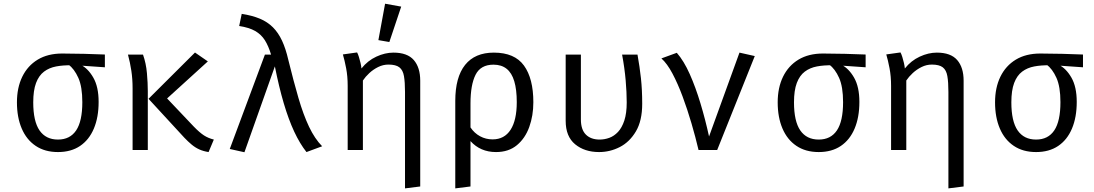

<svg xmlns="http://www.w3.org/2000/svg" viewBox="-20 -828 6040 1060"><path d="M323.5 -532.5Q380.5 -532.5 445.2 -530.8Q510 -529 559 -527V-456.5L415.5 -466.5L375.5 -467.5Q329 -468.5 290.2 -461.2Q251.5 -454 223 -432.5Q194.5 -411 179 -370Q163.5 -329 163.5 -263Q163.5 -158.5 198.2 -108Q233 -57.5 300 -57.5Q366.5 -57.5 400.5 -108.2Q434.5 -159 434.5 -264Q434.5 -349 412.5 -398.2Q390.5 -447.5 357 -472.5L423.5 -471.5Q465.5 -451 495 -399.8Q524.5 -348.5 524.5 -265.5Q524.5 -180.5 498.2 -118.2Q472 -56 422 -22.2Q372 11.5 300 11.5Q227.5 11.5 176.8 -22.8Q126 -57 99.8 -118.8Q73.5 -180.5 73.5 -263Q73.5 -344 103 -404.5Q132.5 -465 188.2 -498.8Q244 -532.5 323.5 -532.5Z M1056.5 -538 1127.5 -489 902.5 -284.5 1049.5 -129.5Q1082 -96 1106 -80.5Q1130 -65 1160.5 -57.5L1131.5 11.5Q1102.5 7 1080 -3.2Q1057.5 -13.5 1037.8 -30Q1018 -46.5 998 -67.5L800 -282.5ZM769.5 -526.5Q786.5 -478.5 791.2 -424Q796 -369.5 796 -324.5V0H712V-340.5Q712 -392 705.2 -437Q698.5 -482 686.5 -526.5Z M1442.5 -526.5H1476.5Q1462.5 -573.5 1442.5 -605.5Q1422.5 -637.5 1389 -656.8Q1355.5 -676 1300.5 -684.5L1314.5 -751.5Q1372.5 -742.5 1414.8 -724.8Q1457 -707 1486.8 -677.2Q1516.5 -647.5 1537 -603.5Q1557.5 -559.5 1571.5 -498.5Q1600.5 -380.5 1627.5 -287.8Q1654.5 -195 1686.2 -128.2Q1718 -61.5 1758.5 -20.5L1672 11.5Q1635.5 -34.5 1604.2 -101.5Q1573 -168.5 1546.5 -258.2Q1520 -348 1497.5 -461.5L1329.5 12.5L1248.5 -5.5Z M2152 -537.5Q2229 -537.5 2264.5 -496.5Q2300 -455.5 2300 -382.5V201.5L2216 212V-320.5Q2216 -374.5 2210.2 -407.8Q2204.5 -441 2185 -456.2Q2165.5 -471.5 2124.5 -471.5Q2095 -471.5 2067.8 -458Q2040.5 -444.5 2019 -424.5Q1997.5 -404.5 1983.5 -383.5V0H1899.5V-354Q1899.5 -407 1891 -451.2Q1882.5 -495.5 1873 -527.5L1951.5 -538.5Q1956.5 -529.5 1961.5 -513.5Q1966.5 -497.5 1970.5 -480.2Q1974.5 -463 1975.5 -450Q2009.5 -493 2057.5 -515.2Q2105.5 -537.5 2152 -537.5ZM2106 -807.5 2195 -791.5 2129.5 -596 2069 -606.5Z M2706.5 -537.5Q2821 -537.5 2872.8 -466Q2924.5 -394.5 2924.5 -263.5Q2924.5 -189.5 2902 -127Q2879.5 -64.5 2833.8 -26.5Q2788 11.5 2718.5 11.5Q2675 11.5 2639.8 -3.8Q2604.5 -19 2577.5 -49V201.5L2493.5 212V-270.5Q2493.5 -402 2547.8 -469.8Q2602 -537.5 2706.5 -537.5ZM2704.5 -471Q2633.5 -471 2605.5 -415.2Q2577.5 -359.5 2577.5 -257V-124.5Q2598.5 -93 2630.2 -75.8Q2662 -58.5 2699.5 -58.5Q2764.5 -58.5 2798.8 -111.5Q2833 -164.5 2833 -264Q2833 -333.5 2819.2 -379.5Q2805.5 -425.5 2777 -448.2Q2748.5 -471 2704.5 -471Z M3499.5 -526.5Q3511.5 -460.5 3518.5 -396.2Q3525.5 -332 3525.5 -255Q3525.5 -161.5 3490.8 -102.8Q3456 -44 3401.8 -16.2Q3347.5 11.5 3287.5 11.5Q3207.5 11.5 3155.2 -31.5Q3103 -74.5 3103 -161V-526.5H3187V-168.5Q3187 -112.5 3214.5 -85Q3242 -57.5 3290.5 -57.5Q3317.5 -57.5 3343.8 -67Q3370 -76.5 3391.8 -99.5Q3413.5 -122.5 3426.8 -162.5Q3440 -202.5 3440 -262.5Q3440 -318 3434.2 -384.5Q3428.5 -451 3414.5 -526.5Z M3836.5 0Q3820 -70.5 3797.5 -147.2Q3775 -224 3748.5 -295.2Q3722 -366.5 3692.5 -422Q3663 -477.5 3631.5 -505.5L3716.5 -536.5Q3755.5 -492 3788 -419Q3820.5 -346 3847.2 -257.2Q3874 -168.5 3894.5 -74.5L4062.5 -537.5L4147 -518.5L3939.5 0Z M4523.5 -532.5Q4580.5 -532.5 4645.2 -530.8Q4710 -529 4759 -527V-456.5L4615.5 -466.5L4575.5 -467.5Q4529 -468.5 4490.2 -461.2Q4451.5 -454 4423 -432.5Q4394.5 -411 4379 -370Q4363.5 -329 4363.5 -263Q4363.5 -158.5 4398.2 -108Q4433 -57.5 4500 -57.5Q4566.5 -57.5 4600.5 -108.2Q4634.5 -159 4634.5 -264Q4634.5 -349 4612.5 -398.2Q4590.5 -447.5 4557 -472.5L4623.5 -471.5Q4665.5 -451 4695 -399.8Q4724.5 -348.5 4724.5 -265.5Q4724.5 -180.5 4698.2 -118.2Q4672 -56 4622 -22.2Q4572 11.5 4500 11.5Q4427.5 11.5 4376.8 -22.8Q4326 -57 4299.8 -118.8Q4273.5 -180.5 4273.5 -263Q4273.5 -344 4303 -404.5Q4332.5 -465 4388.2 -498.8Q4444 -532.5 4523.5 -532.5Z M5152 -537.5Q5229 -537.5 5264.5 -496.5Q5300 -455.5 5300 -382.5V201.5L5216 212V-320.5Q5216 -374.5 5210.2 -407.8Q5204.5 -441 5185 -456.2Q5165.5 -471.5 5124.5 -471.5Q5095 -471.5 5067.8 -458Q5040.5 -444.5 5019 -424.5Q4997.5 -404.5 4983.5 -383.5V0H4899.5V-354Q4899.5 -407 4891 -451.2Q4882.5 -495.5 4873 -527.5L4951.5 -538.5Q4956.5 -529.5 4961.5 -513.5Q4966.5 -497.5 4970.5 -480.2Q4974.5 -463 4975.5 -450Q5009.5 -493 5057.5 -515.2Q5105.5 -537.5 5152 -537.5Z M5723.5 -532.5Q5780.5 -532.5 5845.2 -530.8Q5910 -529 5959 -527V-456.5L5815.5 -466.5L5775.5 -467.5Q5729 -468.5 5690.2 -461.2Q5651.5 -454 5623 -432.5Q5594.5 -411 5579 -370Q5563.5 -329 5563.5 -263Q5563.5 -158.5 5598.2 -108Q5633 -57.5 5700 -57.5Q5766.5 -57.5 5800.5 -108.2Q5834.5 -159 5834.5 -264Q5834.5 -349 5812.5 -398.2Q5790.5 -447.5 5757 -472.5L5823.5 -471.5Q5865.5 -451 5895 -399.8Q5924.5 -348.5 5924.5 -265.5Q5924.5 -180.5 5898.2 -118.2Q5872 -56 5822 -22.2Q5772 11.5 5700 11.5Q5627.5 11.5 5576.8 -22.8Q5526 -57 5499.8 -118.8Q5473.5 -180.5 5473.5 -263Q5473.5 -344 5503 -404.5Q5532.5 -465 5588.2 -498.8Q5644 -532.5 5723.5 -532.5Z"/></svg>

Font: Fast_Mono
Style: Regular
Weight: 400
Monospace: yes
Designer: Carrois Corporate, Edenspiekermann AG, Nikita Prokopov
Foundry: Carrois Corporate, Edenspiekermann AG, Nikita Prokopov
Version: Version 5.002